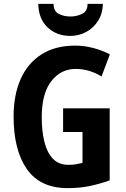

<svg xmlns="http://www.w3.org/2000/svg" viewBox="-20 -959 651 989"><path d="M305 -401H545V-30Q492 -11 441 -0.5Q390 10 328 10Q187 10 118.5 -88Q50 -186 50 -359Q50 -470 86.5 -552Q123 -634 194 -679Q265 -724 367 -724Q415 -724 461.5 -711.5Q508 -699 546 -679L503 -565Q475 -583 440.5 -593.5Q406 -604 370 -604Q293 -604 244 -540.5Q195 -477 195 -355Q195 -284 208.5 -229Q222 -174 252 -142Q282 -110 332 -110Q357 -110 372 -113Q387 -116 405 -120V-279H305ZM510 -939Q509 -890 486 -853Q463 -816 425 -795Q387 -774 342 -774Q272 -774 225.5 -817.5Q179 -861 177 -939H256Q256 -901 282.5 -887.5Q309 -874 343 -874Q375 -874 403 -887.5Q431 -901 431 -939Z"/></svg>

Font: Noto Sans Gurmukhi Condensed
Style: Bold
Weight: 700
Width: 3
Designer: Jelle Bosma - Monotype Design Team
Foundry: Monotype Imaging Inc.
Version: Version 2.004; ttfautohint (v1.8.4.7-5d5b)